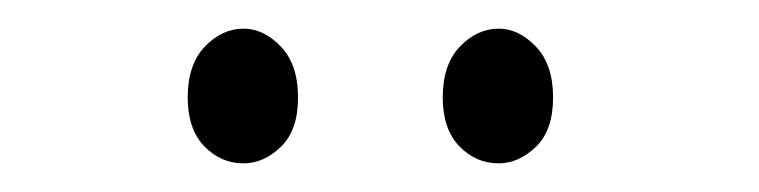

<svg xmlns="http://www.w3.org/2000/svg" viewBox="-20 -611 530 134"><path d="M328 -497Q312 -497 300.5 -509Q289 -521 289 -543Q289 -566 301 -578.5Q313 -591 328 -591Q342 -591 354 -578.5Q366 -566 366 -543Q366 -520 354 -508.5Q342 -497 328 -497ZM150 -497Q134 -497 122.5 -509Q111 -521 111 -543Q111 -566 123 -578.5Q135 -591 150 -591Q164 -591 176 -578.5Q188 -566 188 -543Q188 -520 176 -508.5Q164 -497 150 -497Z"/></svg>

Font: Hubballi
Style: Regular
Weight: 400
Designer: Erin McLaughlin
Version: Version 1.000; ttfautohint (v1.8.3)